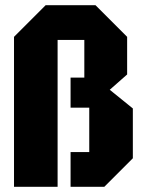

<svg xmlns="http://www.w3.org/2000/svg" viewBox="-20 -720 553 740"><path d="M470 -578V-433L403 -374L492 -302V-110L382 0H252V-134H324V-305H252V-421H305V-566H202V0H34V-578L156 -700H348Z"/></svg>

Font: Tektur Condensed
Style: Bold
Weight: 700
Width: 3
Designer: Adam Jagosz
Foundry: Adam Jagosz
Version: Version 1.005;gftools[0.9.30]